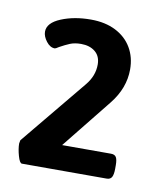

<svg xmlns="http://www.w3.org/2000/svg" viewBox="-52 -658 383 449"><g transform="rotate(10 139.0 -433.0)"><path d="M14.2 -298.8Q14.2 -300.8 15.6 -306.6L144 -462.4Q163.1 -485.4 163.1 -512.2Q163.1 -532.2 150.1 -542.7Q137.2 -553.2 116.7 -553.2Q101.6 -553.2 90.8 -548.8Q80.1 -544.4 66.9 -537.1Q59.6 -532.2 57.6 -532.2Q46.4 -532.2 37.4 -543.9Q28.3 -555.7 28.3 -566.9Q28.3 -587.9 59.1 -600.6Q89.8 -613.3 129.4 -613.3Q163.6 -613.3 188.5 -600.6Q213.4 -587.9 226.6 -565.4Q239.7 -543 239.7 -514.2Q239.7 -469.7 208.5 -430.7L113.8 -312.5H230Q238.8 -312.5 242.2 -306.9Q245.6 -301.3 245.6 -288.1V-279.8Q245.6 -266.1 242.2 -259.8Q238.8 -253.4 230 -253.4H28.8Q23.4 -253.4 18.8 -269.8Q14.2 -286.1 14.2 -298.8Z"/></g></svg>

Font: Jaldi
Style: Bold
Weight: 400
Designer: Pablo Cosgaya and Nicolas Silva
Foundry: Omnibus-Type
Version: Version 1.007